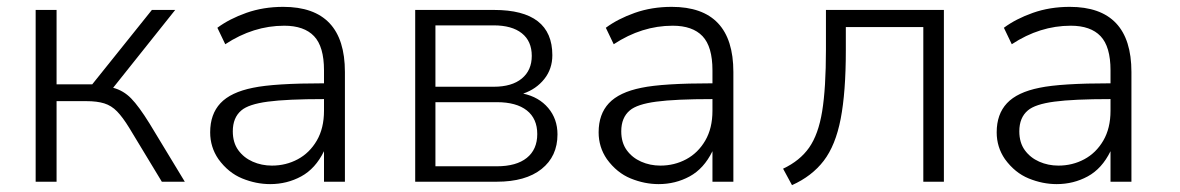

<svg xmlns="http://www.w3.org/2000/svg" viewBox="-20 -530 3441 560"><path d="M84 0V-501H145V-284H249L423 -501H491L310 -274Q340 -266 362.5 -243Q385 -220 416 -170L519 0H452L357 -157Q338 -188 321.5 -205Q305 -222 284 -228.5Q263 -235 232 -235H145V0Z M768 7Q727 7 686.5 -9.5Q646 -26 617 -66Q593 -101 593 -144Q593 -197 623 -229Q653 -261 718 -274Q780 -287 925 -287V-325Q925 -394 896 -424.5Q867 -455 809 -455Q719 -455 637 -401L614 -449Q649 -475 698.5 -492.5Q748 -510 806 -510Q986 -510 986 -320V0H925V-89Q900 -38 858.5 -15.5Q817 7 768 7ZM773 -47Q814 -47 848.5 -65.5Q883 -84 904 -120Q925 -156 925 -207V-241Q817 -241 761 -233.5Q705 -226 684 -208Q659 -187 659 -147Q659 -114 675 -92Q691 -70 717 -58.5Q743 -47 773 -47Z M1191 0V-501H1421Q1591 -501 1591 -369Q1591 -329 1567.5 -299.5Q1544 -270 1506 -257Q1552 -247 1579 -215Q1606 -183 1606 -138Q1606 -74 1559.5 -37Q1513 0 1429 0ZM1250 -277H1420Q1473 -277 1502 -301Q1531 -325 1531 -367Q1531 -410 1502 -433Q1473 -456 1420 -456H1250ZM1250 -45H1429Q1486 -45 1516.5 -69.5Q1547 -94 1547 -139Q1547 -184 1516.5 -208Q1486 -232 1429 -232H1250Z M1901 7Q1860 7 1819.5 -9.5Q1779 -26 1750 -66Q1726 -101 1726 -144Q1726 -197 1756 -229Q1786 -261 1851 -274Q1913 -287 2058 -287V-325Q2058 -394 2029 -424.5Q2000 -455 1942 -455Q1852 -455 1770 -401L1747 -449Q1782 -475 1831.5 -492.5Q1881 -510 1939 -510Q2119 -510 2119 -320V0H2058V-89Q2033 -38 1991.5 -15.5Q1950 7 1901 7ZM1906 -47Q1947 -47 1981.5 -65.5Q2016 -84 2037 -120Q2058 -156 2058 -207V-241Q1950 -241 1894 -233.5Q1838 -226 1817 -208Q1792 -187 1792 -147Q1792 -114 1808 -92Q1824 -70 1850 -58.5Q1876 -47 1906 -47Z M2290 10 2264 -38Q2313 -61 2340 -99.5Q2367 -138 2378 -205.5Q2389 -273 2389 -385V-501H2733V0H2673V-451H2447V-383Q2447 -261 2432 -183.5Q2417 -106 2382.5 -61Q2348 -16 2290 10Z M3062 7Q3021 7 2980.5 -9.5Q2940 -26 2911 -66Q2887 -101 2887 -144Q2887 -197 2917 -229Q2947 -261 3012 -274Q3074 -287 3219 -287V-325Q3219 -394 3190 -424.5Q3161 -455 3103 -455Q3013 -455 2931 -401L2908 -449Q2943 -475 2992.5 -492.5Q3042 -510 3100 -510Q3280 -510 3280 -320V0H3219V-89Q3194 -38 3152.5 -15.5Q3111 7 3062 7ZM3067 -47Q3108 -47 3142.5 -65.5Q3177 -84 3198 -120Q3219 -156 3219 -207V-241Q3111 -241 3055 -233.5Q2999 -226 2978 -208Q2953 -187 2953 -147Q2953 -114 2969 -92Q2985 -70 3011 -58.5Q3037 -47 3067 -47Z"/></svg>

Font: Winston Light
Style: Regular
Weight: 300
Designer: Original fonts by Vernon Adams / Changes by Cristiano Sobral
Foundry: Original fonts by Vernon Adams / Changes by Cristiano Sobral
Version: Version 2.503;July 17, 2020;FontCreator 13.0.0.2655 64-bit